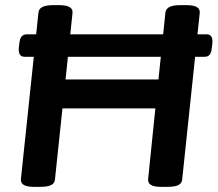

<svg xmlns="http://www.w3.org/2000/svg" viewBox="-20 -722 843 744"><path d="M111 2Q58 2 61 -28L129 -673Q131 -702 185 -702H210Q264 -702 261 -672L234 -414H594L621 -673Q624 -702 677 -702H703Q757 -702 754 -672L686 -27Q685 -12 671.5 -5Q658 2 629 2H603Q551 2 554 -28L582 -302H222L193 -27Q192 -12 178.5 -5Q165 2 136 2ZM75 -502Q50 -502 53 -538L55 -554Q57 -574 64.5 -581.5Q72 -589 84 -589H781Q806 -589 803 -554L801 -538Q799 -517 792 -509.5Q785 -502 773 -502Z"/></svg>

Font: Asap Semi Expanded Semi Expanded SemiBold
Style: Italic
Weight: 600
Width: 6
Italic angle: -6°
Designer: Pablo Cosgaya
Foundry: Omnibus-Type
Version: Version 3.001; ttfautohint (v1.8.4.7-5d5b)